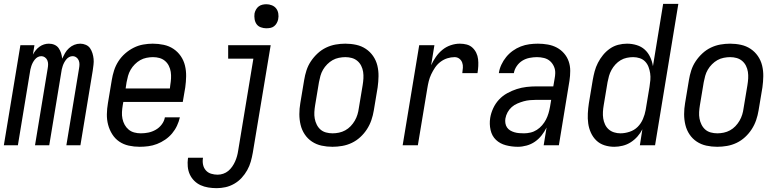

<svg xmlns="http://www.w3.org/2000/svg" viewBox="-25 -755 4045 998"><path d="M-5 0 81 -520H154L146 -471Q152 -483 160.5 -493.5Q169 -504 180 -512Q191 -520 203.5 -524Q216 -528 229 -528Q245 -528 258.5 -522Q272 -516 280 -504.5Q288 -493 292.5 -479Q297 -465 298 -450Q305 -465 313 -479Q321 -493 333.5 -504.5Q346 -516 361 -522Q376 -528 392 -528Q407 -528 421 -522Q435 -516 443 -504.5Q451 -493 455.5 -478.5Q460 -464 461.5 -449Q463 -434 461 -418.5Q459 -403 457 -388L393 0H320L386 -400Q388 -411 388 -421.5Q388 -432 384 -441.5Q380 -451 371.5 -457Q363 -463 352 -463Q343 -463 334.5 -458.5Q326 -454 319.5 -446Q313 -438 308.5 -429.5Q304 -421 301 -412Q298 -403 296 -394Q294 -385 293 -376L231 0H157L223 -400Q225 -411 225 -421.5Q225 -432 221 -441.5Q217 -451 208.5 -457Q200 -463 190 -463Q180 -463 171.5 -458.5Q163 -454 156.5 -446Q150 -438 145.5 -429.5Q141 -421 138 -412Q135 -403 133 -394Q131 -385 130 -376L68 0Z M701 8Q672 8 644.5 2Q617 -4 595 -19Q573 -34 558.5 -57Q544 -80 537 -106.5Q530 -133 530.5 -161.5Q531 -190 536 -219L556 -339Q560 -364 568 -389Q576 -414 590.5 -436.5Q605 -459 625.5 -477Q646 -495 670 -507Q694 -519 719.5 -523.5Q745 -528 769 -528Q798 -528 826 -522Q854 -516 876.5 -501Q899 -486 914.5 -463.5Q930 -441 936.5 -414Q943 -387 942.5 -358.5Q942 -330 938 -301L925 -225H616L613 -208Q610 -190 609 -172.5Q608 -155 611.5 -138Q615 -121 623 -106.5Q631 -92 643.5 -81.5Q656 -71 672.5 -66.5Q689 -62 707 -62Q727 -62 746.5 -66Q766 -70 784.5 -80.5Q803 -91 816 -108.5Q829 -126 832 -145H910Q905 -123 895 -101.5Q885 -80 869.5 -61.5Q854 -43 833.5 -29Q813 -15 791 -6.5Q769 2 746 5Q723 8 701 8ZM858 -295 860 -312Q863 -330 864 -347.5Q865 -365 862.5 -381.5Q860 -398 852.5 -413Q845 -428 832.5 -438.5Q820 -449 804 -453.5Q788 -458 770 -458Q754 -458 736.5 -454.5Q719 -451 704 -442.5Q689 -434 676 -421Q663 -408 654 -392.5Q645 -377 640.5 -360.5Q636 -344 633 -328L628 -295Z M1101 223Q1079 223 1057.5 219.5Q1036 216 1017.5 207.5Q999 199 984.5 184.5Q970 170 961.5 151.5Q953 133 951 111Q949 89 952 68L953 65H1030V66Q1027 84 1030.5 101Q1034 118 1045 130.5Q1056 143 1072.5 148Q1089 153 1106 153Q1121 153 1135.5 148Q1150 143 1161.5 133.5Q1173 124 1182 111Q1191 98 1197 84.5Q1203 71 1207 56.5Q1211 42 1213 28L1292 -450H1161V-520H1382L1289 39Q1285 62 1278.5 85Q1272 108 1260 129.5Q1248 151 1231 169.5Q1214 188 1192 200.5Q1170 213 1147 218Q1124 223 1101 223ZM1359 -608Q1345 -608 1331 -613Q1317 -618 1309 -629Q1301 -640 1298.5 -655Q1296 -670 1298 -685Q1300 -695 1305.5 -705Q1311 -715 1319.5 -721.5Q1328 -728 1338.5 -730.5Q1349 -733 1360 -733Q1374 -733 1388 -727.5Q1402 -722 1410.5 -711Q1419 -700 1421.5 -685Q1424 -670 1421 -655Q1419 -645 1413.5 -635Q1408 -625 1399.5 -618.5Q1391 -612 1380.5 -610Q1370 -608 1359 -608Z M1703 8Q1674 8 1646.5 2Q1619 -4 1596.5 -19Q1574 -34 1559 -56.5Q1544 -79 1537.5 -106Q1531 -133 1531 -161.5Q1531 -190 1536 -219L1556 -339Q1560 -364 1568 -389Q1576 -414 1591 -436.5Q1606 -459 1626 -477.5Q1646 -496 1670 -507.5Q1694 -519 1719.5 -523.5Q1745 -528 1770 -528Q1799 -528 1826.5 -522Q1854 -516 1876.5 -501Q1899 -486 1914.5 -463.5Q1930 -441 1936.5 -414Q1943 -387 1942.5 -358.5Q1942 -330 1938 -301L1918 -181Q1914 -156 1905.5 -131Q1897 -106 1882.5 -83.5Q1868 -61 1848 -42.5Q1828 -24 1804 -12.5Q1780 -1 1754 3.5Q1728 8 1703 8ZM1704 -62Q1720 -62 1737 -65.5Q1754 -69 1769.5 -77.5Q1785 -86 1797.5 -99Q1810 -112 1819 -127.5Q1828 -143 1833 -159.5Q1838 -176 1840 -192L1860 -312Q1863 -330 1864 -347.5Q1865 -365 1862.5 -381.5Q1860 -398 1852.5 -413Q1845 -428 1832.5 -438.5Q1820 -449 1804 -453.5Q1788 -458 1770 -458Q1754 -458 1736.5 -454.5Q1719 -451 1704 -442.5Q1689 -434 1676 -421Q1663 -408 1654 -392.5Q1645 -377 1640.5 -360.5Q1636 -344 1633 -328L1613 -208Q1610 -190 1609 -172.5Q1608 -155 1611 -138.5Q1614 -122 1621.5 -107Q1629 -92 1641 -81.5Q1653 -71 1669.5 -66.5Q1686 -62 1704 -62Z M2068 0 2154 -520H2233L2216 -416Q2226 -438 2240.5 -459Q2255 -480 2274.5 -496Q2294 -512 2318 -520Q2342 -528 2365 -528Q2384 -528 2401 -523.5Q2418 -519 2430.5 -507.5Q2443 -496 2450.5 -480.5Q2458 -465 2460 -447.5Q2462 -430 2461 -411.5Q2460 -393 2457 -375H2378Q2380 -389 2381 -403Q2382 -417 2377.5 -429.5Q2373 -442 2362.5 -450Q2352 -458 2338 -458Q2319 -458 2300 -452Q2281 -446 2264.5 -433.5Q2248 -421 2236.5 -404Q2225 -387 2216.5 -369Q2208 -351 2203.5 -332.5Q2199 -314 2196 -295L2147 0Z M2667 8Q2635 8 2604.5 0Q2574 -8 2553 -28Q2532 -48 2525 -79Q2518 -110 2523 -142Q2527 -167 2538.5 -192Q2550 -217 2568.5 -237Q2587 -257 2611.5 -270.5Q2636 -284 2661 -292Q2686 -300 2711.5 -303Q2737 -306 2763 -306H2851L2858 -347Q2859 -353 2860 -360Q2861 -367 2861 -373Q2862 -392 2854.5 -409Q2847 -426 2834 -437.5Q2821 -449 2803 -453.5Q2785 -458 2766 -458Q2747 -458 2727 -454Q2707 -450 2690 -439.5Q2673 -429 2661 -411.5Q2649 -394 2646 -375H2568Q2571 -397 2581 -418.5Q2591 -440 2606 -458.5Q2621 -477 2640.5 -491Q2660 -505 2682 -513.5Q2704 -522 2726.5 -525Q2749 -528 2771 -528Q2797 -528 2822.5 -523.5Q2848 -519 2869.5 -507.5Q2891 -496 2907 -477.5Q2923 -459 2931 -436Q2939 -413 2939 -387Q2939 -361 2935 -335L2880 0H2801L2816 -92Q2805 -70 2790 -51Q2775 -32 2755.5 -18.5Q2736 -5 2712.5 1.5Q2689 8 2667 8ZM2699 -62Q2715 -62 2732.5 -66Q2750 -70 2765.5 -80Q2781 -90 2793 -104Q2805 -118 2813 -133.5Q2821 -149 2826 -166Q2831 -183 2834 -200L2840 -236H2763Q2747 -236 2730 -234.5Q2713 -233 2697 -228.5Q2681 -224 2664.5 -217Q2648 -210 2635 -198.5Q2622 -187 2613.5 -171.5Q2605 -156 2602 -139Q2600 -127 2602 -114.5Q2604 -102 2610.5 -92.5Q2617 -83 2627 -77Q2637 -71 2649 -67.5Q2661 -64 2673.5 -63Q2686 -62 2699 -62Z M3168 8Q3141 8 3116.5 0Q3092 -8 3074.5 -25Q3057 -42 3046.5 -65Q3036 -88 3032.5 -113.5Q3029 -139 3030.5 -166Q3032 -193 3036 -219L3056 -339Q3060 -362 3066 -384.5Q3072 -407 3083 -428.5Q3094 -450 3109.5 -469Q3125 -488 3145 -502Q3165 -516 3188 -522Q3211 -528 3234 -528Q3260 -528 3284.5 -520.5Q3309 -513 3326.5 -497Q3344 -481 3354.5 -458.5Q3365 -436 3369 -411L3422 -735H3501L3380 0H3301L3314 -83Q3304 -63 3288.5 -45.5Q3273 -28 3253.5 -15.5Q3234 -3 3211.5 2.5Q3189 8 3168 8ZM3200 -62Q3223 -62 3247.5 -70Q3272 -78 3289.5 -95.5Q3307 -113 3317 -136.5Q3327 -160 3331 -183L3351 -303Q3354 -321 3355.5 -339Q3357 -357 3354.5 -374Q3352 -391 3346 -407Q3340 -423 3328.5 -435Q3317 -447 3300.5 -452.5Q3284 -458 3266 -458Q3250 -458 3233 -454.5Q3216 -451 3201 -442Q3186 -433 3174 -420Q3162 -407 3153.5 -391.5Q3145 -376 3140.5 -360Q3136 -344 3133 -328L3113 -208Q3110 -191 3109 -173.5Q3108 -156 3110.5 -139.5Q3113 -123 3120 -108Q3127 -93 3139 -82.5Q3151 -72 3167 -67Q3183 -62 3200 -62Z M3703 8Q3674 8 3646.5 2Q3619 -4 3596.5 -19Q3574 -34 3559 -56.5Q3544 -79 3537.5 -106Q3531 -133 3531 -161.5Q3531 -190 3536 -219L3556 -339Q3560 -364 3568 -389Q3576 -414 3591 -436.5Q3606 -459 3626 -477.5Q3646 -496 3670 -507.5Q3694 -519 3719.5 -523.5Q3745 -528 3770 -528Q3799 -528 3826.5 -522Q3854 -516 3876.5 -501Q3899 -486 3914.5 -463.5Q3930 -441 3936.5 -414Q3943 -387 3942.5 -358.5Q3942 -330 3938 -301L3918 -181Q3914 -156 3905.5 -131Q3897 -106 3882.5 -83.5Q3868 -61 3848 -42.5Q3828 -24 3804 -12.5Q3780 -1 3754 3.5Q3728 8 3703 8ZM3704 -62Q3720 -62 3737 -65.5Q3754 -69 3769.5 -77.5Q3785 -86 3797.5 -99Q3810 -112 3819 -127.5Q3828 -143 3833 -159.5Q3838 -176 3840 -192L3860 -312Q3863 -330 3864 -347.5Q3865 -365 3862.5 -381.5Q3860 -398 3852.5 -413Q3845 -428 3832.5 -438.5Q3820 -449 3804 -453.5Q3788 -458 3770 -458Q3754 -458 3736.5 -454.5Q3719 -451 3704 -442.5Q3689 -434 3676 -421Q3663 -408 3654 -392.5Q3645 -377 3640.5 -360.5Q3636 -344 3633 -328L3613 -208Q3610 -190 3609 -172.5Q3608 -155 3611 -138.5Q3614 -122 3621.5 -107Q3629 -92 3641 -81.5Q3653 -71 3669.5 -66.5Q3686 -62 3704 -62Z"/></svg>

Font: Iosevka Term Curly Oblique
Style: Regular
Weight: 400
Italic angle: -9°
Designer: Belleve Invis
Foundry: Belleve Invis
Version: Version 32.3.0